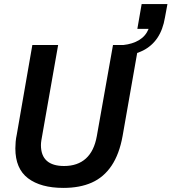

<svg xmlns="http://www.w3.org/2000/svg" viewBox="-20 -906 838 938"><path d="M290 12Q179 12 117 -35Q55 -82 55 -181Q55 -196 56.5 -213.5Q58 -231 62 -249L138 -686H264L186 -243Q184 -233 182 -220Q180 -207 180 -197Q180 -146 208.5 -120.5Q237 -95 293 -95Q359 -95 399.5 -131.5Q440 -168 453 -241L532 -686H657L579 -242Q563 -153 525 -96.5Q487 -40 428.5 -14Q370 12 290 12ZM572 -630 582 -686Q628 -691 660 -710.5Q692 -730 706 -765H651L672 -886H798L786 -821Q776 -761 749 -721Q722 -681 678.5 -659Q635 -637 572 -630Z"/></svg>

Font: Archivo SemiCondensed SemiBold
Style: Italic
Weight: 600
Width: 4
Italic angle: -10°
Designer: Hector Gatti
Foundry: Omnibus-Type
Version: Version 2.001